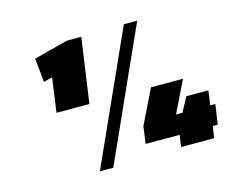

<svg xmlns="http://www.w3.org/2000/svg" viewBox="-100 -863 1268 1026"><g transform="rotate(-15 533.5 -350.0)"><path d="M372 -349H190L224 -594L261 -550L168 -526L155 -658L343 -707H423ZM660 -713H734L407 13H333ZM620 -160 713 -350H890L786 -137L703 -175H1022L1006 -65H607ZM800 -101 883 -255H1005L969 0H786Z"/></g></svg>

Font: Pathway Extreme 28pt Black
Style: Italic
Weight: 900
Italic angle: -8°
Designer: Eduardo Rodriguez Tunni
Foundry: Eduardo Rodriguez Tunni
Version: Version 1.001;gftools[0.9.26]